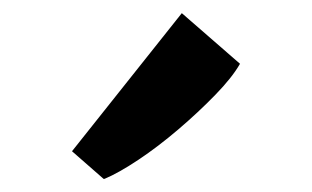

<svg xmlns="http://www.w3.org/2000/svg" viewBox="-20 -906 474 292"><path d="M137.5 -634 89.5 -676 256.5 -886 345 -809Q333 -788 307.5 -761.8Q282 -735.5 251.2 -709.2Q220.5 -683 190.5 -663Q160.5 -643 139 -634Z"/></svg>

Font: Merriweather 24pt
Style: Bold
Weight: 700
Designer: Eben Sorkin
Foundry: Eben Sorkin
Version: Version 2.100